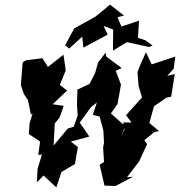

<svg xmlns="http://www.w3.org/2000/svg" viewBox="-20 -789 785 838"><path d="M508 -192 528 -241 512 -251 464 -294 493 -335 508 -420 485 -480 511 -492 444 -542 441 -559 408 -516 395 -470 371 -423 318 -398 316 -333 319 -285 302 -236 276 -228 214 -154 219 -250 240 -276 258 -327 210 -334 273 -394 241 -418 267 -482 257 -550 189 -497 165 -535 94 -526 79 -517 71 -418 84 -379 102 -352 115 -289 122 -293 109 -250 106 -204 155 -171 147 -113 163 -114 144 -52 141 7 170 -23 226 29 248 -38 307 -73 320 -147 289 -171 370 -193 328 -254 377 -321 403 -342 385 -288 415 -280 431 -220 434 -166 430 -145 434 -82 415 -70 436 21 484 23 561 -18 534 -15 587 -84 622 -160 610 -177 653 -212 674 -217 632 -252 652 -325 707 -363 727 -367 743 -466 710 -458 738 -489 745 -542 642 -508 617 -561 591 -503 580 -474 585 -413 600 -364 530 -286 554 -254 518 -255 524 -225ZM615 -613 582 -624 587 -699 510 -673 493 -714 521 -721 460 -769C439 -751 418 -733 396 -716L304 -665L264 -591L282 -577L339 -629L344 -581L450 -638L432 -676L474 -660L473 -568L534 -605L630 -584L646 -590Z"/></svg>

Font: Asimov Aggro
Style: CondIt
Weight: 500
Designer: Google
Version: Version 2.000980; 2014